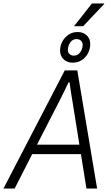

<svg xmlns="http://www.w3.org/2000/svg" viewBox="-50 -1095 645 1115"><path d="M-30 0 326 -686H399L514 0H452L420 -200H137L35 0ZM165 -255H411L373 -493Q371 -505 368.5 -520.5Q366 -536 363 -553.5Q360 -571 358 -587.5Q356 -604 354 -617H348Q340 -599 328.5 -576Q317 -553 306 -530.5Q295 -508 287 -493ZM372 -731Q340 -731 319.5 -750.5Q299 -770 299 -801Q299 -830 312.5 -854.5Q326 -879 348.5 -894Q371 -909 401 -909Q434 -909 454 -889.5Q474 -870 474 -839Q474 -810 461 -785.5Q448 -761 425 -746Q402 -731 372 -731ZM379 -772Q395 -772 406 -781Q417 -790 423.5 -804Q430 -818 430 -834Q430 -849 420.5 -858.5Q411 -868 394 -868Q379 -868 368 -859Q357 -850 350.5 -835.5Q344 -821 344 -805Q344 -791 353.5 -781.5Q363 -772 379 -772ZM380 -943 484 -1075H555V-1072L433 -943Z"/></svg>

Font: Archivo SemiCondensed ExtraLight
Style: Italic
Weight: 250
Width: 4
Italic angle: -10°
Designer: Hector Gatti
Foundry: Omnibus-Type
Version: Version 2.001